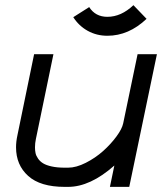

<svg xmlns="http://www.w3.org/2000/svg" viewBox="-20 -709 640 742"><path d="M118.7 -171.9Q115.2 -155.3 115.2 -139.6Q115.2 -127.4 117.4 -117.2Q119.6 -106.9 127 -96.2Q134.3 -85.4 146.5 -77.9Q158.7 -70.3 179.9 -65.7Q201.2 -61 230 -61H243.2Q274.4 -61 311.5 -79.8Q348.6 -98.6 378.4 -125.2Q408.2 -151.9 429.9 -181.4Q451.7 -210.9 456.1 -232.4L511.7 -499.5H586.4L479.5 13.2H404.8L421.9 -69.3Q328.6 13.2 243.2 13.2H230Q135.7 13.2 88.9 -29.1Q42 -71.3 42 -139.6Q42 -162.1 47.4 -186.5L111.8 -499.5H186.5ZM395 -570.8Q353.5 -570.8 319.1 -589.8Q284.7 -608.9 263.2 -642.6L324.7 -681.6Q348.6 -644 395 -644Q448.2 -644 495.6 -689L546.4 -636.2Q477.5 -570.8 395 -570.8Z"/></svg>

Font: Anka/Coder
Style: Italic
Weight: 400
Italic angle: -12°
Monospace: yes
Version: Version 001.100